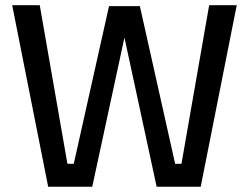

<svg xmlns="http://www.w3.org/2000/svg" viewBox="-20 -707 942 727"><path d="M162.4 0 26.1 -687.4H130.5L235.3 -86.7H259.3L392.8 -683.7H509.6L643.2 -86.7H667.1L772 -687.4H876.4L740 0H573.1L442.2 -606.4H460.2L329.3 0Z"/></svg>

Font: TitilliumWeb ExtraLight
Style: Regular
Weight: 400
Designer: Mohamed Gaber, Accademia di Belle Arti di Urbino and others
Foundry: Kief Type Foundry, Accademia di Belle Arti di Urbino and others
Version: Version 3.000; ttfautohint (v1.8.2)